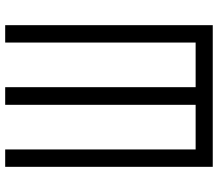

<svg xmlns="http://www.w3.org/2000/svg" viewBox="-70 -770 840 740"><g transform="rotate(-90 350.0 -400.0)"><path d="M77 -800H144V-66H316V-800H384V-66H556V-800H623V0H77Z"/></g></svg>

Font: Martian Mono ExtraLight
Style: Regular
Weight: 200
Monospace: yes
Designer: Roman Shamin
Foundry: Evil Martians
Version: Version 1.000; ttfautohint (v1.8.4.7-5d5b)